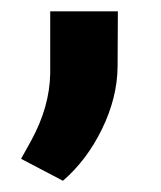

<svg xmlns="http://www.w3.org/2000/svg" viewBox="-20 -140 284 338"><path d="M90.8 178.2 17.1 139.6 34.7 107.9Q67.4 48.3 68.4 -10.7V-120.1H187.5L187 -22.5Q186.5 31.7 159.7 86.9Q132.8 142.1 90.8 178.2Z"/></svg>

Font: Shabnam FD
Style: Bold
Weight: 700
Foundry: DejaVu fonts team - Redesigned by Saber Rastikerdar - Based on Vazir font
Version: Version 5.00;October 20, 2019;FontCreator 12.0.0.2547 64-bit